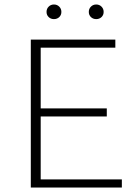

<svg xmlns="http://www.w3.org/2000/svg" viewBox="-20 -834 620 854"><path d="M187 -781Q187 -795 196.5 -804.5Q206 -814 220 -814Q234 -814 243.5 -804.5Q253 -795 253 -781Q253 -767 243.5 -758Q234 -749 220 -749Q206 -749 196.5 -758Q187 -767 187 -781ZM375 -781Q375 -795 384.5 -804.5Q394 -814 408 -814Q422 -814 431.5 -804.5Q441 -795 441 -781Q441 -767 431.5 -758Q422 -749 408 -749Q394 -749 384.5 -758Q375 -767 375 -781ZM522 -36V0H117V-658H493V-622H161V-352H455V-316H161V-36Z"/></svg>

Font: Ysabeau SC Light
Style: Regular
Weight: 300
Designer: Christian Thalmann (Catharsis Fonts)
Version: Version 0.003